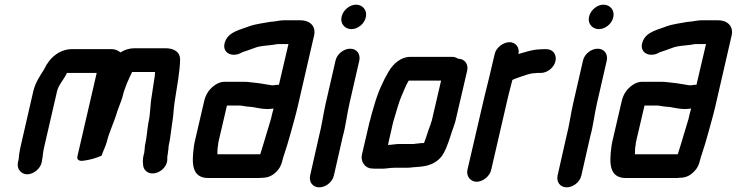

<svg xmlns="http://www.w3.org/2000/svg" viewBox="-20 -708 3162 824"><path d="M60 -24 57 -11C51 16 70 40 97 40C124 40 153 16 159 -11L160 -18C164 -37 164 -51 168 -70L225 -317C230 -340 250 -363 260 -381C262 -385 266 -391 267 -395H395L312 -36C309 -22 321 -16 336 -18C363 -21 395 -30 416 -40C423 -61 432 -77 438 -98C449 -144 470 -183 483 -229C490 -250 499 -270 505 -290C515 -332 530 -364 547 -399H646L645 -396C645 -393 645 -387 644 -380C639 -351 636 -325 631 -295C624 -257 626 -220 617 -182C611 -148 610 -116 602 -83C601 -74 601 -67 600 -60C599 -57 599 -55 599 -52L596 -41C594 -33 593 -24 593 -14L594 -3C594 10 599 20 609 28C642 53 699 18 698 -25V-35C698 -38 699 -41 699 -42C700 -47 701 -52 701 -57C704 -68 702 -76 705 -88C711 -112 712 -135 716 -159L720 -187C725 -216 725 -245 730 -274C739 -335 752 -399 753 -453C753 -484 728 -501 690 -501H559C535 -501 516 -495 497 -483C486 -492 474 -497 461 -497H299C237 -501 192 -460 169 -410C152 -383 132 -354 123 -317L67 -73C63 -55 61 -38 60 -24Z M916 -86C916 -91 917 -96 918 -101L954 -255H1007C1011 -255 1015 -255 1019 -254L1038 -251C1045 -250 1051 -250 1060 -249C1082 -246 1103 -240 1127 -240C1136 -240 1145 -241 1152 -242H1154C1150 -227 1146 -213 1143 -198C1127 -147 1114 -99 1099 -53C1098 -50 1098 -48 1097 -46H913C913 -59 913 -72 916 -86ZM1151 -342C1147 -342 1143 -342 1140 -343C1120 -346 1095 -351 1073 -353L1055 -355C1046 -356 1038 -357 1029 -357H943C930 -357 916 -352 904 -344C880 -328 863 -305 856 -273L816 -101C814 -93 813 -85 812 -78C803 -10 801 56 874 56H1084C1091 56 1098 56 1104 55C1129 55 1148 47 1165 30C1183 12 1188 -2 1194 -27C1195 -32 1197 -37 1199 -43C1210 -77 1218 -102 1228 -139C1237 -172 1250 -217 1258 -252L1328 -556C1337 -596 1309 -621 1270 -621H1200C1186 -621 1170 -618 1158 -616L1138 -614C1107 -608 1076 -605 1049 -595C1014 -581 965 -573 948 -534C925 -484 975 -456 1020 -484C1035 -489 1054 -495 1069 -501C1087 -509 1109 -511 1128 -513L1147 -515C1157 -516 1167 -519 1177 -519H1218L1177 -344H1168C1162 -343 1158 -342 1151 -342Z M1420 -448 1378 -265C1367 -217 1361 -168 1349 -123L1311 45C1305 73 1322 96 1350 96C1378 96 1407 73 1413 45L1451 -122C1464 -168 1469 -218 1480 -265L1522 -448C1528 -476 1511 -499 1483 -499C1455 -499 1426 -476 1420 -448ZM1446 -636C1439 -607 1460 -583 1488 -583C1516 -583 1544 -606 1550 -634C1557 -663 1537 -688 1508 -688C1480 -688 1452 -664 1446 -636Z M1645 -86 1667 -183C1673 -204 1681 -229 1687 -250C1696 -282 1711 -314 1723 -342L1734 -362H1873L1833 -190C1830 -181 1828 -176 1828 -174C1826 -168 1823 -161 1820 -153L1813 -132L1806 -111L1800 -95L1799 -94C1793 -94 1786 -94 1780 -93L1762 -91C1758 -90 1755 -90 1752 -90H1693C1678 -90 1659 -86 1645 -86ZM1946 -456C1938 -461 1930 -464 1921 -464H1740C1701 -464 1667 -434 1648 -401C1623 -359 1601 -309 1586 -256L1576 -222C1572 -209 1570 -196 1566 -185L1533 -43C1527 -15 1547 15 1576 15C1581 16 1588 16 1597 16H1620C1635 16 1656 12 1671 12H1728C1739 12 1755 9 1766 9C1771 8 1775 8 1778 8C1817 5 1849 -6 1873 -34C1891 -57 1902 -90 1912 -120L1919 -142C1925 -160 1928 -165 1934 -186L1985 -405C1991 -433 1974 -456 1946 -456Z M2103 -476 2079 -374C2073 -350 2065 -319 2059 -293L1986 21C1980 48 1999 72 2026 72C2053 72 2082 48 2088 21L2161 -295C2166 -317 2174 -344 2179 -365C2187 -369 2193 -371 2204 -375C2227 -382 2252 -394 2277 -394C2281 -395 2286 -395 2291 -395H2301C2329 -395 2358 -418 2364 -446C2370 -474 2353 -497 2325 -497H2315C2308 -497 2301 -497 2296 -496C2270 -496 2243 -487 2218 -480L2205 -476C2211 -503 2194 -527 2167 -527C2140 -527 2109 -504 2103 -476Z M2482 -448 2440 -265C2429 -217 2423 -168 2411 -123L2373 45C2367 73 2384 96 2412 96C2440 96 2469 73 2475 45L2513 -122C2526 -168 2531 -218 2542 -265L2584 -448C2590 -476 2573 -499 2545 -499C2517 -499 2488 -476 2482 -448ZM2508 -636C2501 -607 2522 -583 2550 -583C2578 -583 2606 -606 2612 -634C2619 -663 2599 -688 2570 -688C2542 -688 2514 -664 2508 -636Z M2708 -86C2708 -91 2709 -96 2710 -101L2746 -255H2799C2803 -255 2807 -255 2811 -254L2830 -251C2837 -250 2843 -250 2852 -249C2874 -246 2895 -240 2919 -240C2928 -240 2937 -241 2944 -242H2946C2942 -227 2938 -213 2935 -198C2919 -147 2906 -99 2891 -53C2890 -50 2890 -48 2889 -46H2705C2705 -59 2705 -72 2708 -86ZM2943 -342C2939 -342 2935 -342 2932 -343C2912 -346 2887 -351 2865 -353L2847 -355C2838 -356 2830 -357 2821 -357H2735C2722 -357 2708 -352 2696 -344C2672 -328 2655 -305 2648 -273L2608 -101C2606 -93 2605 -85 2604 -78C2595 -10 2593 56 2666 56H2876C2883 56 2890 56 2896 55C2921 55 2940 47 2957 30C2975 12 2980 -2 2986 -27C2987 -32 2989 -37 2991 -43C3002 -77 3010 -102 3020 -139C3029 -172 3042 -217 3050 -252L3120 -556C3129 -596 3101 -621 3062 -621H2992C2978 -621 2962 -618 2950 -616L2930 -614C2899 -608 2868 -605 2841 -595C2806 -581 2757 -573 2740 -534C2717 -484 2767 -456 2812 -484C2827 -489 2846 -495 2861 -501C2879 -509 2901 -511 2920 -513L2939 -515C2949 -516 2959 -519 2969 -519H3010L2969 -344H2960C2954 -343 2950 -342 2943 -342Z"/></svg>

Font: Electronic
Style: UltBlkIt
Weight: 500
Version: Version 1.011